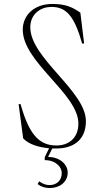

<svg xmlns="http://www.w3.org/2000/svg" viewBox="-20 -735 532 970"><path d="M266 15C342 15 414 -21 414 -123C414 -275 133 -441 133 -597C133 -666 187 -699 236 -700C316 -702 356 -652 395 -515H405L386 -671C347 -698 313 -715 245 -715C150 -715 95 -656 95 -585C95 -420 376 -261 376 -111C376 -34 323 0 266 0C184 0 129 -46 84 -209H74L97 -36C125 -6 174 9 228 14L206 59V74C263 74 292 110 292 139C292 175 268 200 230 200C213 200 195 194 178 181L170 195C188 209 209 215 231 215C282 215 322 184 322 137C322 96 283 58 223 58L244 15Z"/></svg>

Font: Sprat Condensed Thin
Style: Regular
Weight: 100
Width: 3
Designer: Ethan Nakache
Foundry: Collletttivo
Version: Version 2.000;Glyphs 3.2 (3217)